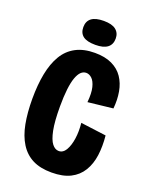

<svg xmlns="http://www.w3.org/2000/svg" viewBox="-158 -934 815 1033"><g transform="rotate(20 249.5 -417.5)"><path d="M267 14Q202 14 158 -8.5Q114 -31 86.5 -75Q59 -119 47 -181.5Q35 -244 35 -324Q35 -404 47.5 -468Q60 -532 87 -577.5Q114 -623 159 -647Q204 -671 268 -671Q326 -671 366 -652Q406 -633 429 -599Q452 -565 460 -520Q468 -475 463 -424L320 -408Q325 -461 317 -493Q309 -525 293.5 -539.5Q278 -554 261 -554Q244 -554 231 -541.5Q218 -529 208.5 -503Q199 -477 194 -435Q189 -393 189 -336Q189 -250 199 -200.5Q209 -151 226 -129.5Q243 -108 264 -108Q289 -108 304.5 -134.5Q320 -161 326 -202.5Q332 -244 327 -292L473 -273Q479 -212 472 -160Q465 -108 441 -68.5Q417 -29 374.5 -7.5Q332 14 267 14ZM254 -712Q206 -712 183.5 -729Q161 -746 161 -780Q161 -814 184 -831.5Q207 -849 254 -849Q301 -849 323.5 -831Q346 -813 346 -781Q346 -747 323 -729.5Q300 -712 254 -712Z"/></g></svg>

Font: Bricolage Grotesque 24pt Condensed ExtraBold
Style: Regular
Weight: 800
Width: 3
Designer: Mathieu Triay
Foundry: Atelier Triay
Version: Version 1.001;gftools[0.9.33.dev8+g029e19f]